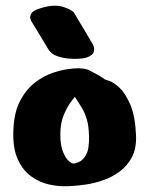

<svg xmlns="http://www.w3.org/2000/svg" viewBox="-20 -642 504 662"><path d="M236 -439Q236 -439 218 -440Q200 -441 178.5 -448Q157 -455 146 -473Q135 -492 121.5 -514Q108 -536 98 -552.5Q88 -569 88 -569Q88 -569 85 -577Q82 -585 88.5 -596Q95 -607 124 -615Q168 -628 198.5 -618Q229 -608 236 -597Q239 -591 249.5 -574Q260 -557 271.5 -537.5Q283 -518 291.5 -503.5Q300 -489 300 -489Q300 -489 303 -481.5Q306 -474 303.5 -464Q301 -454 286 -446.5Q271 -439 236 -439ZM234 -406Q271 -409 291 -398Q311 -387 315 -385Q325 -380 333.5 -374Q342 -368 342 -368Q342 -368 357 -363Q372 -358 392 -339.5Q412 -321 429 -282Q446 -243 449 -176Q451 -131 435 -100.5Q419 -70 392.5 -50.5Q366 -31 335.5 -20.5Q305 -10 277.5 -6Q250 -2 232.5 -1Q215 0 215 0Q215 0 195.5 0Q176 0 147 -6.5Q118 -13 89.5 -32.5Q61 -52 42.5 -90Q24 -128 26 -191Q28 -254 49.5 -294.5Q71 -335 101.5 -358Q132 -381 162.5 -391Q193 -401 213.5 -403.5Q234 -406 234 -406ZM238 -308Q238 -308 225.5 -292Q213 -276 200.5 -247Q188 -218 188 -179Q188 -141 197 -119Q206 -97 216.5 -87.5Q227 -78 233 -78Q239 -78 252.5 -83.5Q266 -89 277 -109Q288 -129 287 -172Q286 -208 279.5 -230Q273 -252 262.5 -269.5Q252 -287 238 -308Z"/></svg>

Font: Nerko One
Style: Regular
Weight: 400
Designer: Nermin Kahrimanovic
Foundry: Nermin Kahrimanovic
Version: Version 1.101